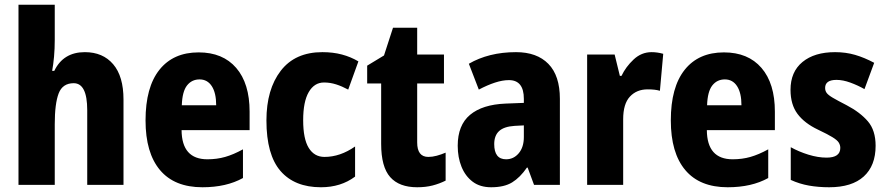

<svg xmlns="http://www.w3.org/2000/svg" viewBox="-20 -780 3745 810"><path d="M211 -612Q211 -574 208 -541Q205 -508 200 -481H209Q247 -560 338 -560Q414 -560 457.5 -509Q501 -458 501 -360V0H348V-315Q348 -429 291 -429Q244 -429 227.5 -386Q211 -343 211 -256V0H58V-760H211Z M818 -559Q920 -559 976.5 -493.5Q1033 -428 1033 -309V-231H746Q747 -108 855 -108Q895 -108 930 -118Q965 -128 1005 -150V-29Q935 10 834 10Q716 10 655 -62.5Q594 -135 594 -272Q594 -412 652.5 -485.5Q711 -559 818 -559ZM822 -445Q789 -445 769 -419.5Q749 -394 747 -336H892Q892 -388 873.5 -416.5Q855 -445 822 -445Z M1334 10Q1223 10 1163.5 -58.5Q1104 -127 1104 -272Q1104 -403 1164.5 -481.5Q1225 -560 1340 -560Q1385 -560 1422.5 -550Q1460 -540 1492 -521L1449 -402Q1423 -416 1398 -424Q1373 -432 1347 -432Q1306 -432 1282.5 -391.5Q1259 -351 1259 -273Q1259 -194 1282.5 -156Q1306 -118 1349 -118Q1415 -118 1478 -162V-35Q1418 10 1334 10Z M1787 -118Q1804 -118 1822.5 -123Q1841 -128 1860 -136V-18Q1834 -5 1805 2.5Q1776 10 1740 10Q1664 10 1626 -33Q1588 -76 1588 -173V-428H1529V-503L1600 -546L1638 -663H1740V-550H1853V-428H1740V-179Q1740 -118 1787 -118Z M2157 -560Q2245 -560 2293.5 -510.5Q2342 -461 2342 -363V0H2233L2206 -73H2203Q2174 -31 2140.5 -10.5Q2107 10 2052 10Q2005 10 1974 -13.5Q1943 -37 1927 -76.5Q1911 -116 1911 -165Q1911 -252 1963 -295.5Q2015 -339 2113 -343L2190 -346V-363Q2190 -442 2127 -442Q2100 -442 2068 -431.5Q2036 -421 2000 -402L1958 -511Q1999 -535 2049 -547.5Q2099 -560 2157 -560ZM2151 -249Q2106 -246 2085.5 -227Q2065 -208 2065 -172Q2065 -108 2115 -108Q2147 -108 2168.5 -133.5Q2190 -159 2190 -202V-251Z M2729 -560Q2753 -560 2778 -553L2764 -397Q2754 -400 2741.5 -401.5Q2729 -403 2712 -403Q2666 -403 2637.5 -372.5Q2609 -342 2609 -277V0H2457V-550H2573L2595 -460H2602Q2620 -498 2653 -529Q2686 -560 2729 -560Z M3034 -559Q3136 -559 3192.5 -493.5Q3249 -428 3249 -309V-231H2962Q2963 -108 3071 -108Q3111 -108 3146 -118Q3181 -128 3221 -150V-29Q3151 10 3050 10Q2932 10 2871 -62.5Q2810 -135 2810 -272Q2810 -412 2868.5 -485.5Q2927 -559 3034 -559ZM3038 -445Q3005 -445 2985 -419.5Q2965 -394 2963 -336H3108Q3108 -388 3089.5 -416.5Q3071 -445 3038 -445Z M3674 -165Q3674 -81 3624 -35.5Q3574 10 3478 10Q3433 10 3393 3Q3353 -4 3316 -21V-159Q3350 -140 3390.5 -127.5Q3431 -115 3467 -115Q3525 -115 3525 -156Q3525 -168 3518.5 -178.5Q3512 -189 3491.5 -201.5Q3471 -214 3431 -233Q3374 -260 3344.5 -299.5Q3315 -339 3315 -401Q3315 -477 3365.5 -518.5Q3416 -560 3503 -560Q3548 -560 3587.5 -548.5Q3627 -537 3668 -515L3627 -404Q3599 -420 3567.5 -431.5Q3536 -443 3509 -443Q3461 -443 3461 -409Q3461 -397 3467.5 -388Q3474 -379 3493.5 -367.5Q3513 -356 3552 -336Q3609 -306 3641.5 -268Q3674 -230 3674 -165Z"/></svg>

Font: Noto Sans Lao UI Cond ExtBd
Style: Regular
Weight: 800
Width: 3
Designer: Monotype Design Team
Foundry: Monotype Imaging Inc.
Version: Version 2.000; ttfautohint (v1.8.4.7-5d5b)